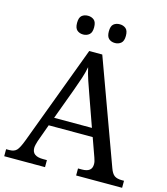

<svg xmlns="http://www.w3.org/2000/svg" viewBox="-130 -1009 965 1109"><g transform="rotate(15 352.5 -454.5)"><path d="M0 0V-42H19Q48 -42 62.5 -57Q77 -72 95 -120L317 -714H395L621 -95Q632 -64 647.5 -53Q663 -42 692 -42H705V0H430V-42H453Q483 -42 498 -53.5Q513 -65 513 -90Q513 -98 511 -107Q509 -116 505 -127L465 -239H202L164 -134Q160 -122 157.5 -110.5Q155 -99 155 -91Q155 -66 171.5 -54Q188 -42 221 -42H244V0ZM221 -289H447L385 -464Q369 -508 356 -547Q343 -586 335 -622Q328 -586 317 -553Q306 -520 289 -473ZM448 -797Q426 -797 411.5 -809.5Q397 -822 397 -853Q397 -885 411.5 -897Q426 -909 448 -909Q469 -909 484 -897Q499 -885 499 -853Q499 -822 484 -809.5Q469 -797 448 -797ZM258 -797Q236 -797 221.5 -809.5Q207 -822 207 -853Q207 -885 221.5 -897Q236 -909 258 -909Q279 -909 294 -897Q309 -885 309 -853Q309 -822 294 -809.5Q279 -797 258 -797Z"/></g></svg>

Font: Noto Serif Toto
Style: Regular
Weight: 400
Designer: Monotype Design Team
Foundry: Monotype Imaging Inc.
Version: Version 2.001